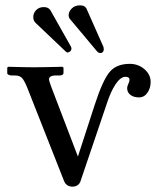

<svg xmlns="http://www.w3.org/2000/svg" viewBox="-20 -679 590 710"><path d="M268.1 -100.1 331.1 -293.9Q359.9 -381.8 385 -412.4Q410.2 -442.9 460 -442.9Q491.2 -442.9 514.2 -423.1Q537.1 -403.3 537.1 -376Q537.1 -353 525.1 -335.9Q513.2 -318.8 494.1 -318.8Q474.6 -318.8 462.4 -328.1Q450.2 -337.4 450.2 -353Q450.2 -359.9 454.6 -368.9Q459 -377.9 459 -383.8Q459 -395 443.8 -395Q425.8 -395 407.2 -367.2Q388.7 -339.4 374 -293L278.8 -12.2Q275.9 -1 267.8 5.1Q259.8 11.2 249 11.2Q225.1 11.2 216.8 -9.8L81.1 -354Q70.3 -380.9 61.5 -390.4Q52.7 -399.9 35.2 -399.9H23.9Q17.1 -399.9 12 -402.3Q6.8 -404.8 6.8 -408.2V-429.2L11.2 -432.1Q12.7 -432.1 29.1 -431.6Q45.4 -431.2 67.1 -430.7Q88.9 -430.2 104 -430.2Q121.1 -430.2 146.2 -430.7Q171.4 -431.2 189.9 -431.6Q208.5 -432.1 210 -432.1L214.8 -429.2V-409.2Q214.8 -399.9 199.2 -399.9H182.1Q161.1 -398.4 161.1 -384.8Q161.1 -380.9 169.9 -356.9ZM103 -615.2Q103 -630.9 113.8 -641.8Q124.5 -652.8 142.1 -652.8Q159.7 -652.8 167 -640.1L242.2 -506.8Q244.1 -503.9 244.1 -499Q244.1 -493.2 239.3 -489Q234.4 -484.9 230 -484.9Q226.6 -484.9 221.2 -490.2L111.8 -594.2Q103 -603 103 -615.2ZM233.9 -623Q233.9 -636.2 245.4 -647.7Q256.8 -659.2 275.9 -659.2Q294.9 -659.2 300.8 -645L362.8 -504.9Q363.8 -501 363.8 -496.1Q363.8 -491.2 360.6 -487.1Q357.4 -482.9 351.1 -482.9Q343.8 -482.9 337.9 -490.2L240.2 -606.9Q233.9 -613.3 233.9 -623Z"/></svg>

Font: Common Serif Medium
Style: Regular
Weight: 500
Designer: Philipp H. Poll, Khaled Hosny
Foundry: Stefan Peev, Context Ltd.
Version: Version 1.026